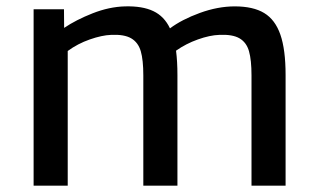

<svg xmlns="http://www.w3.org/2000/svg" viewBox="-20 -585 1003 605"><path d="M879.9 -348.6V0H772.5V-347.2Q772.5 -396 764.6 -423.6Q756.8 -451.2 734.9 -464.1Q712.9 -477.1 670.9 -475.1Q641.1 -474.1 603.5 -460.7Q565.9 -447.3 534.7 -425.3Q539.1 -391.6 539.1 -348.6V0H431.6V-347.2Q431.6 -396 423.6 -423.6Q415.5 -451.2 393.6 -464.1Q371.6 -477.1 330.1 -475.1Q301.3 -474.1 262.9 -460.7Q224.6 -447.3 193.4 -424.3V0H85.9V-555.7H181.6L182.1 -497.1Q219.7 -522.5 271.7 -543Q323.7 -563.5 373.5 -564.9Q428.7 -566.4 463.1 -550Q497.6 -533.7 515.6 -495.6Q552.7 -523.4 609.6 -544.2Q666.5 -564.9 719.7 -564.9Q777.8 -564.9 812.5 -543.9Q847.2 -522.9 863.5 -475.8Q879.9 -428.7 879.9 -348.6Z"/></svg>

Font: Merriweather Sans
Style: Regular
Weight: 400
Designer: Eben Sorkin
Foundry: Eben Sorkin
Version: Version 1.006; ttfautohint (v1.4.1) -l 6 -r 50 -G 0 -x 11 -H